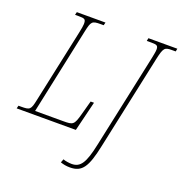

<svg xmlns="http://www.w3.org/2000/svg" viewBox="-182 -855 1167 1235"><g transform="rotate(20 401.0 -237.0)"><path d="M-19 0H386L436 -204H413L387 -109C365 -28 358 -25 290 -25H98L223 -614C239 -688 244 -694 304 -694H324L329 -714H133L128 -694H149C195 -694 202 -691 202 -658C202 -647 198 -624 192 -596L85 -96C70 -24 65 -20 3 -20H-14ZM432 240C515 240 546 193 578 40L716 -605C734 -687 741 -694 791 -694H817L821 -714H623L619 -694H651C689 -694 697 -689 697 -663C697 -650 693 -631 688 -605L550 40C522 175 494 215 435 215C418 215 390 211 376 205L367 229C387 236 407 240 432 240Z"/></g></svg>

Font: Noto Serif Condensed Thin
Style: Italic
Weight: 100
Width: 3
Italic angle: -12°
Designer: Monotype Design Team
Foundry: Monotype Imaging Inc.
Version: Version 2.013